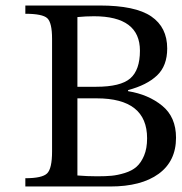

<svg xmlns="http://www.w3.org/2000/svg" viewBox="-20 -677 659 697"><path d="M445 -350V-346Q519 -334 569 -293Q619 -252 619 -177Q619 -92 556 -46Q493 0 380 0H72V-30Q133 -30 151 -47.5Q169 -65 169 -127V-536Q169 -595 151.5 -611Q134 -627 72 -627V-657H342Q471 -657 529 -617.5Q587 -578 587 -501Q587 -438 550 -403Q513 -368 445 -350ZM261 -320V-40Q297 -37 333 -37Q363 -37 385 -39Q407 -41 433 -49Q459 -57 475.5 -71.5Q492 -86 503 -112Q514 -138 514 -175Q514 -320 331 -320ZM261 -362H329Q418 -362 453 -392.5Q488 -423 488 -493Q488 -618 321 -618Q291 -618 261 -615Z"/></svg>

Font: myMathFont
Style: Regular
Weight: 400
Designer: Ross Mills, John Hudson & Paul Hanslow, Tiro Typeworks Ltd; with prior portions MicroPress Inc., and Coen Hoffman. Math 
Foundry: Tiro Typeworks Ltd
Version: Version 2.13 b171